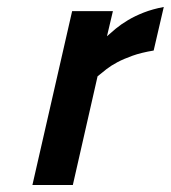

<svg xmlns="http://www.w3.org/2000/svg" viewBox="-20 -531 490 551"><path d="M187 -499H304L287 -427Q298 -437 312.5 -449Q327 -461 347 -473Q367 -485 392.5 -495Q418 -505 450 -511L421 -386Q385 -380 360 -371Q335 -362 317 -352.5Q299 -343 285.5 -332.5Q272 -322 260 -312L189 0H73Z"/></svg>

Font: Panefresco 800wt
Style: Italic
Weight: 800
Foundry: Campivisivi & Chank Co
Version: Version 1.001